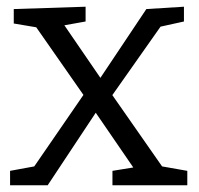

<svg xmlns="http://www.w3.org/2000/svg" viewBox="-20 -552 594 572"><path d="M10 0V-43L97 -59L75 -46L236 -280L255 -284L416 -525L528 -532V-488L442 -469L467 -485L310 -262L293 -258L122 0ZM315 0V-43L389 -55L384 -43L242 -250L78 -485L98 -469L21 -482V-525L235 -532V-488L157 -474L164 -488L297 -294L470 -46L453 -58L538 -43V0Z"/></svg>

Font: Bitter Thin
Style: Regular
Weight: 400
Version: Version 3.021